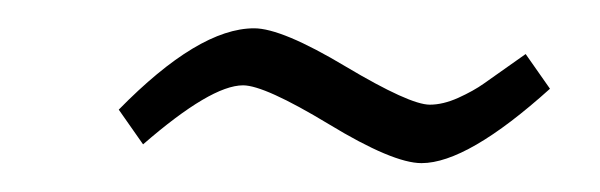

<svg xmlns="http://www.w3.org/2000/svg" viewBox="-20 -496 422 135"><path d="M276.4 -381.3Q256.3 -381.3 211.2 -408.7Q166 -436 150.9 -436Q128.4 -436 80.6 -394.5L63.5 -418.9Q119.6 -476.1 158.7 -476.1Q178.2 -476.1 223.1 -449.2Q268.1 -422.4 282.2 -422.4Q291.5 -422.4 302.2 -427.2Q313 -432.1 320.3 -437.3Q327.6 -442.4 349.6 -458L366.7 -433.6Q308.6 -381.3 276.4 -381.3Z"/></svg>

Font: Oswald
Style: Extra-Light
Weight: 200
Designer: Vernon Adams
Foundry: Vernon Adams
Version: 3.0; ttfautohint (v0.94.23-7a4d-dirty) -l 8 -r 50 -G 200 -x 